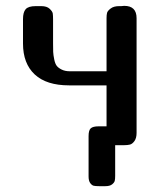

<svg xmlns="http://www.w3.org/2000/svg" viewBox="-20 -493 544 652"><path d="M58.1 -345.2V-428.2Q58.1 -451.2 67.1 -461.7Q76.2 -472.2 101.1 -472.2H120.1Q139.2 -472.2 148.7 -463.1Q158.2 -454.1 159.2 -447Q160.2 -439.9 160.2 -426.8V-346.2Q160.2 -327.1 160.6 -316.7Q161.1 -306.2 164.1 -291.5Q167 -276.9 172.6 -269.5Q178.2 -262.2 189.7 -256.6Q201.2 -251 216.8 -251H341.8V-431.2Q341.8 -442.4 343.5 -449.2Q345.2 -456.1 355.7 -464.1Q366.2 -472.2 384.8 -472.2H392.1Q394 -472.2 397 -472.7Q399.9 -473.1 401.9 -473.1Q443.8 -473.1 443.8 -431.2V-42Q443.8 -23.9 436.5 -13.9Q429.2 -3.9 421.1 -2Q413.1 0 401.9 0H371.1V104Q371.1 115.2 369.6 121.1Q368.2 127 360.6 133.1Q353 139.2 337.9 139.2H315.9Q303.7 139.2 297.9 137.7Q292 136.2 286.4 128.7Q280.8 121.1 280.8 106V-30.8Q280.8 -50.8 288.3 -57.4Q295.9 -64 314.9 -64H341.8V-203.1H214.8Q137.7 -203.1 97.9 -240.2Q58.1 -277.3 58.1 -345.2Z"/></svg>

Font: CMU Sans Serif Demi Condensed
Style: DemiCondensed
Weight: 600
Width: 3
Version: Version 0.7.0